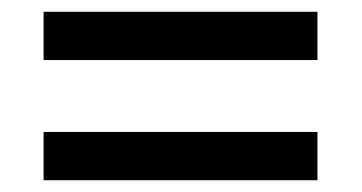

<svg xmlns="http://www.w3.org/2000/svg" viewBox="-20 -515 615 326"><path d="M54 -413H519V-495H54ZM54 -209H519V-291H54Z"/></svg>

Font: Noto Sans Canadian Aboriginal Medium
Style: Regular
Weight: 500
Designer: Monotype Design Team, Typotheque's Kevin King
Foundry: Monotype Imaging Inc.
Version: Version 2.004